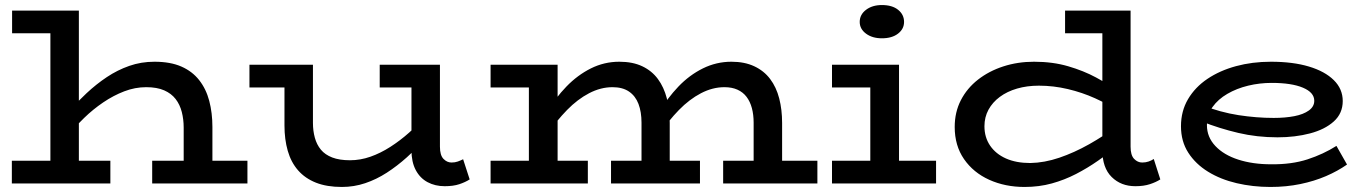

<svg xmlns="http://www.w3.org/2000/svg" viewBox="-20 -728 5420 762"><path d="M709 0V-222Q709 -254 701.5 -283.5Q694 -313 677 -335Q660 -357 631.5 -369.5Q603 -382 560 -382Q516 -382 473 -365.5Q430 -349 389.5 -321.5Q349 -294 314 -260Q279 -226 250 -193V-283Q285 -322 323.5 -358Q362 -394 404 -422Q446 -450 493 -466.5Q540 -483 593 -483Q656 -483 699.5 -464Q743 -445 770.5 -410Q798 -375 810.5 -327.5Q823 -280 823 -224V0ZM27 0V-90H418V0ZM584 0V-90H962V0ZM293 -686V0H180V-596H28V-686Z M1337 14Q1277 14 1234 -3Q1191 -20 1163 -52Q1135 -84 1122 -129.5Q1109 -175 1109 -230V-471H1222V-240Q1222 -209 1229.5 -181.5Q1237 -154 1253.5 -134Q1270 -114 1298.5 -103Q1327 -92 1369 -92Q1410 -92 1450 -106Q1490 -120 1529 -145Q1568 -170 1603.5 -201.5Q1639 -233 1670 -267V-177Q1633 -138 1594.5 -103.5Q1556 -69 1515 -42.5Q1474 -16 1429.5 -1Q1385 14 1337 14ZM970 -381V-471H1200V-381ZM1745 11Q1707 11 1677 -5Q1647 -21 1630 -53Q1613 -85 1613 -132V-471H1726V-146Q1726 -112 1740 -97.5Q1754 -83 1772 -83Q1786 -83 1797 -87Q1808 -91 1818 -96L1844 -16Q1827 -5 1803 3Q1779 11 1745 11ZM1487 -381V-471H1710V-381Z M1927 -381V-471H2159V-381ZM2079 -27V-471H2193V-27ZM1927 0V-90H2313V0ZM2526 -27V-241Q2526 -284 2514 -315.5Q2502 -347 2476.5 -364.5Q2451 -382 2411 -382Q2364 -382 2318 -358Q2272 -334 2230.5 -291.5Q2189 -249 2151 -194V-283Q2184 -339 2228 -384.5Q2272 -430 2325 -456.5Q2378 -483 2438 -483Q2491 -483 2529 -465Q2567 -447 2591 -414.5Q2615 -382 2626.5 -337.5Q2638 -293 2638 -240V-27ZM2405 0V-90H2758V0ZM2971 -27V-241Q2971 -273 2964 -299Q2957 -325 2943 -343.5Q2929 -362 2907 -372Q2885 -382 2855 -382Q2808 -382 2762 -358Q2716 -334 2674.5 -291.5Q2633 -249 2596 -194V-283Q2629 -339 2672.5 -384.5Q2716 -430 2769.5 -456.5Q2823 -483 2883 -483Q2935 -483 2973.5 -465Q3012 -447 3036.5 -414.5Q3061 -382 3072.5 -337.5Q3084 -293 3084 -240V-27ZM2850 0V-90H3224V0Z M3434 -27V-471H3548V-27ZM3282 0V-90H3695V0ZM3282 -381V-471H3519V-381ZM3480 -576Q3442 -576 3417 -594.5Q3392 -613 3392 -641Q3392 -670 3417 -689Q3442 -708 3480 -708Q3521 -708 3544.5 -689Q3568 -670 3568 -641Q3568 -613 3544 -594.5Q3520 -576 3480 -576Z M4046 14Q3969 14 3906 -14.5Q3843 -43 3806 -96.5Q3769 -150 3769 -224Q3769 -283 3793.5 -330.5Q3818 -378 3861.5 -412Q3905 -446 3962 -464.5Q4019 -483 4084 -483Q4158 -483 4219.5 -465Q4281 -447 4330 -420.5Q4379 -394 4416 -367V-288Q4377 -315 4326 -338Q4275 -361 4218 -374.5Q4161 -388 4103 -388Q4056 -388 4016.5 -376.5Q3977 -365 3948 -343.5Q3919 -322 3903 -292.5Q3887 -263 3887 -227Q3887 -183 3909.5 -150Q3932 -117 3972.5 -99Q4013 -81 4069 -81Q4125 -82 4184 -102Q4243 -122 4302.5 -155.5Q4362 -189 4417 -230V-148Q4379 -119 4337.5 -90Q4296 -61 4250.5 -37.5Q4205 -14 4154.5 0Q4104 14 4046 14ZM4486 11Q4429 11 4392 -25.5Q4355 -62 4355 -132V-686H4467V-146Q4467 -112 4481 -97.5Q4495 -83 4513 -83Q4527 -83 4538.5 -87Q4550 -91 4559 -97L4585 -16Q4568 -5 4543.5 3Q4519 11 4486 11ZM4207 -596V-686H4451V-596Z M5022 14Q4952 14 4888 -1Q4824 -16 4774.5 -46.5Q4725 -77 4696 -122Q4667 -167 4667 -227Q4667 -287 4695 -334.5Q4723 -382 4772 -415Q4821 -448 4885.5 -465.5Q4950 -483 5024 -483Q5111 -483 5174.5 -464Q5238 -445 5273.5 -410Q5309 -375 5309 -327Q5309 -278 5273.5 -246Q5238 -214 5179 -198.5Q5120 -183 5050 -183Q4969 -183 4894.5 -200.5Q4820 -218 4749 -246V-311Q4824 -282 4895.5 -271Q4967 -260 5035 -260Q5081 -260 5117 -267Q5153 -274 5174.5 -289.5Q5196 -305 5196 -328Q5196 -361 5151 -380Q5106 -399 5027 -399Q4979 -399 4933.5 -388Q4888 -377 4851 -355.5Q4814 -334 4792 -303Q4770 -272 4770 -231Q4770 -184 4803.5 -148.5Q4837 -113 4894.5 -94.5Q4952 -76 5024 -76Q5106 -75 5169 -95.5Q5232 -116 5284 -149L5326 -75Q5289 -49 5242.5 -29Q5196 -9 5140.5 2.5Q5085 14 5022 14Z"/></svg>

Font: BioRhyme SemiExpanded Medium
Style: Regular
Weight: 500
Width: 6
Designer: Aoife Mooney
Foundry: Aoife Mooney Type
Version: Version 1.600;gftools[0.9.33]